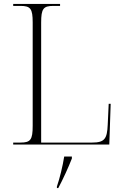

<svg xmlns="http://www.w3.org/2000/svg" viewBox="-20 -734 631 975"><path d="M47 0H535L542 -207H532L527 -101C524 -30 512 -10 448 -10H189V-619C189 -690 200 -704 251 -704H285V-714H47V-704H84C135 -704 146 -690 146 -620V-95C146 -24 135 -10 84 -10H47ZM269 213V221H276C299 178 328 115 345 71V61H306C299 107 283 173 269 213Z"/></svg>

Font: Noto Serif Display ExtraLight
Style: Regular
Weight: 200
Designer: Monotype Design Team
Foundry: Monotype Imaging Inc.
Version: Version 2.009